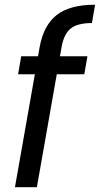

<svg xmlns="http://www.w3.org/2000/svg" viewBox="-20 -784 418 804"><path d="M42.6 0 146.1 -587.1Q162.4 -678.1 217.5 -721.2Q272.5 -764.2 378.1 -764.2L365 -687.5Q304 -687.5 275.5 -664Q247.1 -640.4 237.9 -587.1L134.4 0ZM55.7 -472.9 68.8 -548.3H346.1L333 -472.9Z"/></svg>

Font: Poppins Variable
Style: Italic
Weight: 100
Italic angle: -10°
Designer: Jonny Pinhorn
Foundry: Indian Type Foundry
Version: Version 6.000